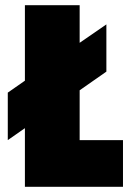

<svg xmlns="http://www.w3.org/2000/svg" viewBox="-20 -720 499 740"><path d="M76 0H454V-180H287V-372L390 -444V-626L287 -555V-700H76V-409L10 -363V-180L76 -226Z"/></svg>

Font: Finlandica Black
Style: Regular
Weight: 900
Designer: Niklas Ekholm, Juho Hiilivirta, Jaakko Suomalainen
Foundry: Helsinki Type Studio
Version: Version 2.000;Glyphs 3.2 (3202)